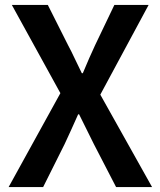

<svg xmlns="http://www.w3.org/2000/svg" viewBox="-20 -759 651 779"><path d="M15 0 225 -381 28 -739H174L256 -576Q270 -550 282.5 -523Q295 -496 312 -462H316Q330 -496 342 -523Q354 -550 366 -576L444 -739H583L387 -375L597 0H451L361 -174Q347 -202 332.5 -231.5Q318 -261 301 -295H297Q282 -261 268.5 -231.5Q255 -202 242 -174L155 0Z"/></svg>

Font: Noto Sans JP Thin SemiBold
Style: Regular
Weight: 600
Version: Version 2.004-H2;hotconv 1.0.118;makeotfexe 2.5.65603